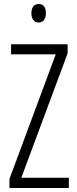

<svg xmlns="http://www.w3.org/2000/svg" viewBox="-20 -934 382 954"><path d="M173 -914C147 -914 136 -895 136 -868C136 -841 149 -822 172 -822C195 -822 208 -840 208 -868C208 -895 198 -914 173 -914ZM322 0V-51H86L316 -669V-714H35V-664H257L27 -45V0Z"/></svg>

Font: Noto Sans Gujarati UI ExtraCondensed Light
Style: Regular
Weight: 300
Width: 2
Designer: Jelle Bosma - Monotype Design Team, Universal Thirst
Foundry: Monotype Imaging Inc.
Version: Version 2.106